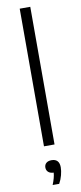

<svg xmlns="http://www.w3.org/2000/svg" viewBox="-111 -845 469 1110"><g transform="rotate(-10 123.0 -289.5)"><path d="M92.5 0V-808H154.5V0ZM167 136Q167 156.5 160.5 181.5Q154 206.5 141.5 229H103Q119.5 188.5 121.5 159.5Q101.5 159 90.2 149Q79 139 79 122.5Q79 106 90.2 96.2Q101.5 86.5 121.5 86.5Q144 86.5 155.5 99Q167 111.5 167 136Z"/></g></svg>

Font: Encode Sans Expanded Light
Style: Regular
Weight: 300
Width: 7
Designer: Multiple Designers
Foundry: Impallari Type
Version: Version 2.000